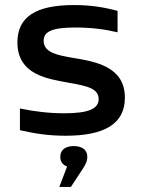

<svg xmlns="http://www.w3.org/2000/svg" viewBox="-20 -529 559 761"><path d="M253 -201C327 -188 371 -178 371 -136C371 -98 331 -80 235 -80C174 -80 117 -87 59 -99V-13C119 1 175 9 240 9C394 9 475 -38 475 -142C475 -265 359 -285 267 -300C210 -310 153 -320 153 -367C153 -403 184 -420 279 -420C341 -420 395 -413 446 -401V-486C390 -501 337 -509 273 -509C122 -509 49 -462 49 -361C49 -230 174 -216 253 -201ZM215 212H261L312 134C323 116 326 105 326 94V92C326 66 307 50 272 50C237 50 219 67 219 92V94C219 112 229 125 246 131Z"/></svg>

Font: LT Wave Alt Medium
Style: Regular
Weight: 500
Designer: Daniel Lyons
Version: Version 2.5 (Glyphs App)